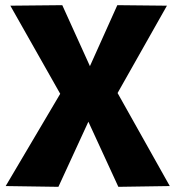

<svg xmlns="http://www.w3.org/2000/svg" viewBox="-20 -721 682 743"><path d="M2 -1 213 -358 20 -699 221 -701 328 -465 434 -701 626 -699 435 -361 637 -1 438 2 322 -250 206 2Z"/></svg>

Font: Georama
Style: Bold
Weight: 700
Designer: Jean-Baptiste Levee
Foundry: Production Type
Version: Version 1.000